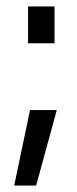

<svg xmlns="http://www.w3.org/2000/svg" viewBox="-20 -456 238 595"><path d="M24 119 73 -115H156L92 119ZM67 -322V-436H149V-322Z"/></svg>

Font: TypoPRO Titillium Text
Style: 400 wt
Weight: 400
Designer: Accademia di Belle Arti di Urbino and others
Foundry: Accademia di Belle Arti di Urbino and others.
Version: Version 25.000